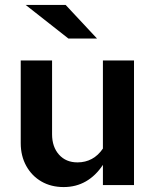

<svg xmlns="http://www.w3.org/2000/svg" viewBox="-20 -750 631 778"><path d="M238 8Q187 8 148 -14.5Q109 -37 86.5 -77.5Q64 -118 64 -170V-505H191V-206Q191 -155 219 -123.5Q247 -92 294 -92Q326 -92 352 -106Q378 -120 397 -148V-505H523V0H397V-82Q368 -38 328 -15Q288 8 238 8ZM257 -594 84 -730H246L373 -594Z"/></svg>

Font: Red Hat Text SemiBold
Style: Regular
Weight: 600
Designer: Pentagram, MCKL
Foundry: MCKL
Version: Version 1.030